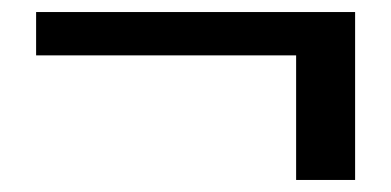

<svg xmlns="http://www.w3.org/2000/svg" viewBox="-20 -425 650 319"><path d="M472 -333H40V-405H570V-126H472Z"/></svg>

Font: Sarabun Medium
Style: Regular
Weight: 500
Designer: Suppakit Chalermlarp | Katatrad Co.,Ltd.
Foundry: Cadson Demak Co.,Ltd.
Version: Version 1.000; ttfautohint (v1.6)